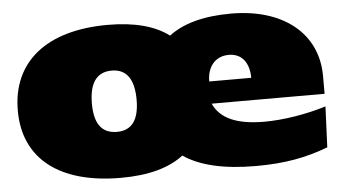

<svg xmlns="http://www.w3.org/2000/svg" viewBox="-46 -674 1382 774"><g transform="rotate(-5 644.5 -286.5)"><path d="M414 24C528 24 611 0 668 -44C733 1 830 24 961 24C1079 24 1166 7 1253 -26L1260 -191C1179 -166 1086 -151 1010 -151C899 -151 832 -180 804 -242H1261V-314C1261 -486 1125 -597 913 -597C802 -597 719 -574 661 -530C605 -572 524 -595 414 -595C164 -595 23 -478 23 -282C23 -88 164 24 414 24ZM414 -162C352 -162 323 -204 323 -284C323 -366 352 -410 414 -410C475 -410 504 -366 504 -284C504 -204 475 -162 414 -162ZM972 -332H802C802 -392 835 -432 890 -432C943 -432 972 -392 972 -332Z"/></g></svg>

Font: Mattone Black
Style: Regular
Weight: 900
Width: 6
Designer: Nunzio Mazzaferro
Foundry: Collletttivo
Version: Version 2.000;Glyphs 3.2 (3217)